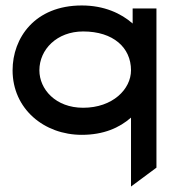

<svg xmlns="http://www.w3.org/2000/svg" viewBox="-20 -482 624 702"><path d="M26 -225C26 -84 141 11 279 11C359 11 417 -15 459 -52V200L552 131V-451H465V-396C423 -433 361 -462 279 -462C107 -462 26 -343 26 -225ZM124 -225C124 -301 188 -367 284 -367C394 -367 459 -308 459 -225C459 -156 392 -88 284 -88C183 -88 124 -156 124 -225Z"/></svg>

Font: Charger Pro
Style: ExBdSuExt
Weight: 400
Designer: Jasper
Foundry: Cannot Into Space Fonts
Version: Version 1.09